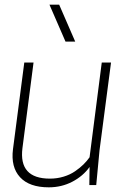

<svg xmlns="http://www.w3.org/2000/svg" viewBox="-20 -800 550 830"><path d="M193.8 -779.8H235.8L305.2 -620.1H263.2ZM85 -529.8H125L77.1 -160.2Q60.1 -27.8 195.8 -27.8Q227.1 -27.8 255.1 -36.4Q283.2 -44.9 304.4 -59.6Q325.7 -74.2 340.6 -88.9Q355.5 -103.5 367.2 -120.1L419.9 -529.8H460L410.2 -149.9L396 0H366.2L367.2 -78.1Q338.9 -38.6 292.5 -14.4Q246.1 9.8 190.9 9.8Q106.9 9.8 66.7 -33.9Q26.4 -77.6 36.1 -154.8Z"/></svg>

Font: Cooper Hewitt
Style: Light Italic
Weight: 704
Designer: Village Type and Design LLC
Foundry: Cooper Hewitt Smithsonian Design Museum
Version: 1.000